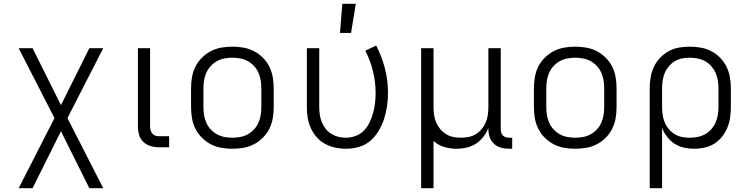

<svg xmlns="http://www.w3.org/2000/svg" viewBox="-20 -773 3940 1008"><path d="M78 215 266 -153 78 -520H151L300 -221L449 -520H522L334 -153L522 215H449L300 -84L151 215Z M813 0Q791 0 769.5 -6.5Q748 -13 732 -28.5Q716 -44 710 -65.5Q704 -87 704 -109V-520H768V-109Q768 -100 770.5 -90Q773 -80 779 -72.5Q785 -65 794 -61.5Q803 -58 813 -58H868V0Z M1200 8Q1171 8 1142 3Q1113 -2 1087 -15.5Q1061 -29 1040 -50Q1019 -71 1006 -97Q993 -123 988 -152Q983 -181 983 -210V-310Q983 -339 988 -368Q993 -397 1006 -423Q1019 -449 1040 -470Q1061 -491 1087 -504.5Q1113 -518 1142 -523Q1171 -528 1200 -528Q1229 -528 1258 -523Q1287 -518 1313 -504.5Q1339 -491 1360 -470Q1381 -449 1394 -423Q1407 -397 1412 -368Q1417 -339 1417 -310V-210Q1417 -181 1412 -152Q1407 -123 1394 -97Q1381 -71 1360 -50Q1339 -29 1313 -15.5Q1287 -2 1258 3Q1229 8 1200 8ZM1200 -50Q1221 -50 1242 -54Q1263 -58 1281 -68Q1299 -78 1313.5 -93.5Q1328 -109 1336.5 -128Q1345 -147 1348.5 -168Q1352 -189 1352 -210V-310Q1352 -331 1348.5 -352Q1345 -373 1336.5 -392Q1328 -411 1313.5 -426.5Q1299 -442 1281 -452Q1263 -462 1242 -466Q1221 -470 1200 -470Q1179 -470 1158 -466Q1137 -462 1119 -452Q1101 -442 1086.5 -426.5Q1072 -411 1063.5 -392Q1055 -373 1051.5 -352Q1048 -331 1048 -310V-210Q1048 -189 1051.5 -168Q1055 -147 1063.5 -128Q1072 -109 1086.5 -93.5Q1101 -78 1119 -68Q1137 -58 1158 -54Q1179 -50 1200 -50Z M1796 8Q1768 8 1740 2Q1712 -4 1687 -17.5Q1662 -31 1643 -52.5Q1624 -74 1612 -100Q1600 -126 1595.5 -154Q1591 -182 1591 -210V-520H1656V-210Q1656 -190 1659 -170Q1662 -150 1669.5 -131.5Q1677 -113 1689.5 -97Q1702 -81 1719 -70.5Q1736 -60 1755.5 -55Q1775 -50 1795 -50Q1822 -50 1847.5 -59.5Q1873 -69 1891 -88Q1909 -107 1920.5 -131Q1932 -155 1939 -180.5Q1946 -206 1949 -232.5Q1952 -259 1952 -285Q1952 -343 1938 -399.5Q1924 -456 1898 -507L1955 -534Q1985 -476 2001 -413Q2017 -350 2017 -285Q2017 -250 2012 -216Q2007 -182 1996.5 -149Q1986 -116 1968 -86Q1950 -56 1924 -33.5Q1898 -11 1864 -1.5Q1830 8 1796 8ZM1765 -600 1777 -753H1848L1823 -600Z M2191 215V-520H2256V-210Q2256 -190 2259 -169.5Q2262 -149 2270 -130Q2278 -111 2291 -95.5Q2304 -80 2321.5 -69Q2339 -58 2359.5 -54Q2380 -50 2400 -50Q2420 -50 2440.5 -54Q2461 -58 2478.5 -69Q2496 -80 2509 -95.5Q2522 -111 2530 -130Q2538 -149 2541 -169.5Q2544 -190 2544 -210V-520H2609V-94Q2609 -85 2611.5 -76.5Q2614 -68 2620.5 -61.5Q2627 -55 2635.5 -52.5Q2644 -50 2653 -50H2669V8H2653Q2632 8 2611 2.5Q2590 -3 2574 -17.5Q2558 -32 2551 -52.5Q2544 -73 2544 -94V-101Q2534 -76 2517.5 -54.5Q2501 -33 2478.5 -18.5Q2456 -4 2429.5 2Q2403 8 2377 8Q2344 8 2312 -1.5Q2280 -11 2256 -33V215Z M3000 8Q2971 8 2942 3Q2913 -2 2887 -15.5Q2861 -29 2840 -50Q2819 -71 2806 -97Q2793 -123 2788 -152Q2783 -181 2783 -210V-310Q2783 -339 2788 -368Q2793 -397 2806 -423Q2819 -449 2840 -470Q2861 -491 2887 -504.5Q2913 -518 2942 -523Q2971 -528 3000 -528Q3029 -528 3058 -523Q3087 -518 3113 -504.5Q3139 -491 3160 -470Q3181 -449 3194 -423Q3207 -397 3212 -368Q3217 -339 3217 -310V-210Q3217 -181 3212 -152Q3207 -123 3194 -97Q3181 -71 3160 -50Q3139 -29 3113 -15.5Q3087 -2 3058 3Q3029 8 3000 8ZM3000 -50Q3021 -50 3042 -54Q3063 -58 3081 -68Q3099 -78 3113.5 -93.5Q3128 -109 3136.5 -128Q3145 -147 3148.5 -168Q3152 -189 3152 -210V-310Q3152 -331 3148.5 -352Q3145 -373 3136.5 -392Q3128 -411 3113.5 -426.5Q3099 -442 3081 -452Q3063 -462 3042 -466Q3021 -470 3000 -470Q2979 -470 2958 -466Q2937 -462 2919 -452Q2901 -442 2886.5 -426.5Q2872 -411 2863.5 -392Q2855 -373 2851.5 -352Q2848 -331 2848 -310V-210Q2848 -189 2851.5 -168Q2855 -147 2863.5 -128Q2872 -109 2886.5 -93.5Q2901 -78 2919 -68Q2937 -58 2958 -54Q2979 -50 3000 -50Z M3391 215V-310Q3391 -339 3396 -367.5Q3401 -396 3413 -422Q3425 -448 3445 -469Q3465 -490 3490 -504Q3515 -518 3543.5 -523Q3572 -528 3601 -528Q3630 -528 3659 -523Q3688 -518 3714 -504.5Q3740 -491 3760.5 -470Q3781 -449 3794 -423Q3807 -397 3812 -368Q3817 -339 3817 -310V-210Q3817 -182 3813 -155Q3809 -128 3798.5 -102.5Q3788 -77 3770.5 -55Q3753 -33 3729.5 -18.5Q3706 -4 3679 2Q3652 8 3624 8Q3597 8 3570.5 2Q3544 -4 3521.5 -18.5Q3499 -33 3482.5 -54.5Q3466 -76 3456 -101V215ZM3601 -50Q3622 -50 3642.5 -54Q3663 -58 3681.5 -68Q3700 -78 3714 -94Q3728 -110 3736.5 -129Q3745 -148 3748.5 -168.5Q3752 -189 3752 -210V-310Q3752 -331 3748.5 -351.5Q3745 -372 3736.5 -391Q3728 -410 3714 -426Q3700 -442 3681.5 -452Q3663 -462 3642.5 -466Q3622 -470 3601 -470Q3580 -470 3560 -466Q3540 -462 3522.5 -451.5Q3505 -441 3491.5 -425Q3478 -409 3470 -390Q3462 -371 3459 -350.5Q3456 -330 3456 -310V-210Q3456 -190 3459 -169.5Q3462 -149 3470 -130Q3478 -111 3491.5 -95Q3505 -79 3522.5 -68.5Q3540 -58 3560 -54Q3580 -50 3601 -50Z"/></svg>

Font: Iosevka Aile Light
Style: Regular
Weight: 300
Designer: Belleve Invis
Foundry: Belleve Invis
Version: Version 27.3.5; ttfautohint (v1.8.4)